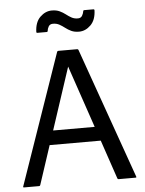

<svg xmlns="http://www.w3.org/2000/svg" viewBox="-60 -962 761 1010"><g transform="rotate(-5 320.0 -457.0)"><path d="M111.5 -5Q110 0 105 0H25Q20 0 21.5 -5L261 -695Q262.5 -700 267.5 -700H367.5Q372.5 -700 374 -695L618.5 -5Q620 0 615 0H525Q520 0 518.5 -5L449 -210H179ZM312 -613 204 -285H423.5ZM252 -844.5Q236 -844.5 229 -832.8Q222 -821 221 -808.5Q220.5 -804 216 -804H166Q161 -804 161 -808.5Q162.5 -860.5 190.2 -887.5Q218 -914.5 252 -914.5Q276 -914.5 293 -906.5Q310 -898.5 323.8 -887.8Q337.5 -877 352 -869Q366.5 -861 385.5 -861Q401 -861 408 -872.8Q415 -884.5 416.5 -896.5Q417 -901.5 421.5 -901.5H471Q476 -901.5 476 -896.5Q474.5 -845 447 -818Q419.5 -791 385.5 -791Q361.5 -791 344.5 -799Q327.5 -807 313.8 -817.8Q300 -828.5 285.5 -836.5Q271 -844.5 252 -844.5Z"/></g></svg>

Font: MFEK Sans
Style: Regular
Weight: 400
Designer: Owen Earl
Foundry: indestructible type*
Version: Version 0.001; ttfautohint (v1.8.4.7-5d5b)